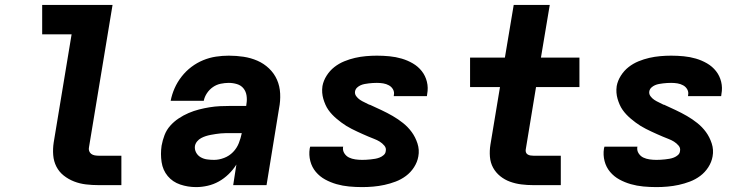

<svg xmlns="http://www.w3.org/2000/svg" viewBox="-20 -755 3040 783"><path d="M382 0Q356 0 330.5 -3Q305 -6 282 -15Q259 -24 240 -39Q221 -54 210 -75.5Q199 -97 197 -122.5Q195 -148 199 -174L272 -615H152V-735H439L343 -155Q341 -147 343.5 -139.5Q346 -132 352 -127.5Q358 -123 366 -121.5Q374 -120 382 -120H475V0Z M780 8Q746 8 715 -2.5Q684 -13 664 -37Q644 -61 639 -94Q634 -127 639 -161Q643 -183 651 -204Q659 -225 674 -242Q689 -259 708.5 -272Q728 -285 749 -294Q770 -303 791.5 -308.5Q813 -314 834.5 -317.5Q856 -321 877 -322Q898 -323 919 -323H984L985 -331Q988 -348 985.5 -365Q983 -382 973 -394.5Q963 -407 946.5 -412Q930 -417 913 -417Q897 -417 880 -413.5Q863 -410 848.5 -400Q834 -390 824 -375Q814 -360 811 -344H676Q681 -370 692 -395Q703 -420 720.5 -442.5Q738 -465 760.5 -482Q783 -499 808.5 -509.5Q834 -520 860.5 -524Q887 -528 913 -528Q944 -528 973.5 -523.5Q1003 -519 1029.5 -507.5Q1056 -496 1077 -476Q1098 -456 1109.5 -430Q1121 -404 1122.5 -373.5Q1124 -343 1118 -313L1067 0H931L944 -84Q931 -63 912.5 -45Q894 -27 872.5 -15Q851 -3 827 2.5Q803 8 780 8ZM853 -103Q873 -103 894 -111Q915 -119 930.5 -135Q946 -151 954 -171.5Q962 -192 966 -212H919Q910 -212 900 -212Q890 -212 880 -211Q870 -210 860 -208.5Q850 -207 839.5 -205Q829 -203 819.5 -200Q810 -197 800.5 -192Q791 -187 784 -178.5Q777 -170 775 -160Q773 -146 779.5 -133.5Q786 -121 798 -114Q810 -107 824 -105Q838 -103 853 -103Z M1457 8Q1430 8 1403.5 5.5Q1377 3 1352.5 -4Q1328 -11 1306 -23Q1284 -35 1268 -54Q1252 -73 1245.5 -98Q1239 -123 1243 -149Q1244 -151 1244 -153Q1244 -155 1245 -157H1380Q1379 -156 1379 -155.5Q1379 -155 1379 -155Q1377 -141 1384.5 -129.5Q1392 -118 1403.5 -112.5Q1415 -107 1429 -105Q1443 -103 1457 -103Q1465 -103 1474 -103.5Q1483 -104 1492 -105Q1501 -106 1510 -107.5Q1519 -109 1528 -112.5Q1537 -116 1544.5 -122.5Q1552 -129 1553 -138Q1556 -151 1547.5 -161Q1539 -171 1528.5 -177.5Q1518 -184 1506 -188.5Q1494 -193 1482.5 -198Q1471 -203 1459.5 -208Q1448 -213 1436.5 -218.5Q1425 -224 1414 -229.5Q1403 -235 1392.5 -241.5Q1382 -248 1372 -255.5Q1362 -263 1352.5 -271Q1343 -279 1334.5 -288Q1326 -297 1319 -307Q1312 -317 1307 -328.5Q1302 -340 1298.5 -352Q1295 -364 1294 -377Q1293 -390 1295 -404Q1299 -426 1312 -446.5Q1325 -467 1343.5 -481.5Q1362 -496 1384 -505Q1406 -514 1428 -519Q1450 -524 1472.5 -526Q1495 -528 1517 -528Q1543 -528 1568.5 -525.5Q1594 -523 1618 -516Q1642 -509 1663.5 -496.5Q1685 -484 1700 -465Q1715 -446 1721 -421.5Q1727 -397 1722 -371Q1722 -369 1721.5 -367Q1721 -365 1721 -363H1586Q1586 -364 1586 -364.5Q1586 -365 1586 -366Q1589 -379 1583 -390Q1577 -401 1566 -407Q1555 -413 1542.5 -415Q1530 -417 1517 -417Q1509 -417 1500.5 -416.5Q1492 -416 1484 -415Q1476 -414 1467.5 -412.5Q1459 -411 1451 -407.5Q1443 -404 1436.5 -398Q1430 -392 1428 -383Q1426 -372 1432.5 -363Q1439 -354 1448 -348Q1457 -342 1467 -337.5Q1477 -333 1486 -328H1488Q1512 -317 1535.5 -306Q1559 -295 1581.5 -282Q1604 -269 1624 -253Q1644 -237 1659 -216.5Q1674 -196 1682.5 -170Q1691 -144 1686 -117Q1682 -94 1668.5 -73Q1655 -52 1635.5 -37.5Q1616 -23 1593.5 -14.5Q1571 -6 1548 -1Q1525 4 1502 6Q1479 8 1457 8Z M2155 0Q2130 0 2106 -3Q2082 -6 2060 -14Q2038 -22 2020 -36.5Q2002 -51 1991 -71Q1980 -91 1978 -115.5Q1976 -140 1980 -165L2019 -400H1897V-520H2039L2075 -735H2222L2186 -520H2343V-400H2166L2124 -145Q2123 -139 2125 -133.5Q2127 -128 2132 -125Q2137 -122 2143 -121Q2149 -120 2155 -120H2267V0Z M2657 8Q2630 8 2603.5 5.5Q2577 3 2552.5 -4Q2528 -11 2506 -23Q2484 -35 2468 -54Q2452 -73 2445.5 -98Q2439 -123 2443 -149Q2444 -151 2444 -153Q2444 -155 2445 -157H2580Q2579 -156 2579 -155.5Q2579 -155 2579 -155Q2577 -141 2584.5 -129.5Q2592 -118 2603.5 -112.5Q2615 -107 2629 -105Q2643 -103 2657 -103Q2665 -103 2674 -103.5Q2683 -104 2692 -105Q2701 -106 2710 -107.5Q2719 -109 2728 -112.5Q2737 -116 2744.5 -122.5Q2752 -129 2753 -138Q2756 -151 2747.5 -161Q2739 -171 2728.5 -177.5Q2718 -184 2706 -188.5Q2694 -193 2682.5 -198Q2671 -203 2659.5 -208Q2648 -213 2636.5 -218.5Q2625 -224 2614 -229.5Q2603 -235 2592.5 -241.5Q2582 -248 2572 -255.5Q2562 -263 2552.5 -271Q2543 -279 2534.5 -288Q2526 -297 2519 -307Q2512 -317 2507 -328.5Q2502 -340 2498.5 -352Q2495 -364 2494 -377Q2493 -390 2495 -404Q2499 -426 2512 -446.5Q2525 -467 2543.5 -481.5Q2562 -496 2584 -505Q2606 -514 2628 -519Q2650 -524 2672.5 -526Q2695 -528 2717 -528Q2743 -528 2768.5 -525.5Q2794 -523 2818 -516Q2842 -509 2863.5 -496.5Q2885 -484 2900 -465Q2915 -446 2921 -421.5Q2927 -397 2922 -371Q2922 -369 2921.5 -367Q2921 -365 2921 -363H2786Q2786 -364 2786 -364.5Q2786 -365 2786 -366Q2789 -379 2783 -390Q2777 -401 2766 -407Q2755 -413 2742.5 -415Q2730 -417 2717 -417Q2709 -417 2700.5 -416.5Q2692 -416 2684 -415Q2676 -414 2667.5 -412.5Q2659 -411 2651 -407.5Q2643 -404 2636.5 -398Q2630 -392 2628 -383Q2626 -372 2632.5 -363Q2639 -354 2648 -348Q2657 -342 2667 -337.5Q2677 -333 2686 -328H2688Q2712 -317 2735.5 -306Q2759 -295 2781.5 -282Q2804 -269 2824 -253Q2844 -237 2859 -216.5Q2874 -196 2882.5 -170Q2891 -144 2886 -117Q2882 -94 2868.5 -73Q2855 -52 2835.5 -37.5Q2816 -23 2793.5 -14.5Q2771 -6 2748 -1Q2725 4 2702 6Q2679 8 2657 8Z"/></svg>

Font: Iosevka SS04 Heavy Extended
Style: Italic
Weight: 900
Width: 7
Italic angle: -9°
Monospace: yes
Designer: Belleve Invis
Foundry: Belleve Invis
Version: Version 19.0.0; ttfautohint (v1.8.4)